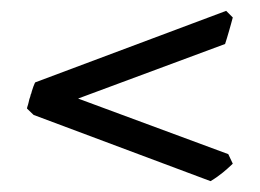

<svg xmlns="http://www.w3.org/2000/svg" viewBox="-20 -459 479 354"><path d="M409.2 -157.2Q403.8 -152.3 399.7 -148.4Q395.5 -144.5 390.9 -140.9Q386.2 -137.2 380.9 -133.3Q375.5 -129.4 368.2 -125L42 -247.1L29.8 -258.8Q29.8 -259.8 30 -260.3Q30.3 -260.7 30.3 -261.7L31.7 -266.1Q31.7 -267.1 32.7 -270L34.2 -276.4L35.6 -280.3Q36.1 -281.7 36.4 -283.4Q36.6 -285.2 37.6 -286.6L38.6 -290.5L41.5 -299.3L43.9 -305.2L44.9 -307.1L397 -439L409.2 -426.8Q407.7 -421.4 406 -415Q404.3 -408.7 402.3 -401.9Q400.4 -395 398.4 -388.7Q396.5 -382.3 395 -377.9L124 -277.3L400.9 -174.8Z"/></svg>

Font: Gentium Plus CyrE
Style: Regular
Weight: 400
Designer: J. Victor Gaultney, Annie Olsen, Iska Routamaa, Becca Hirsbrunner
Foundry: SIL International
Version: Version 5.000